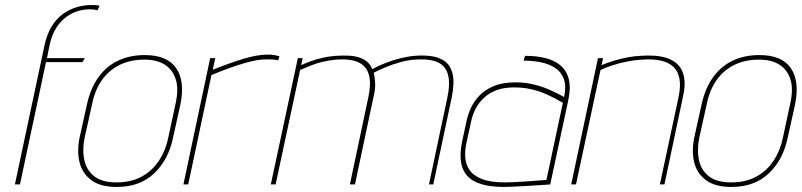

<svg xmlns="http://www.w3.org/2000/svg" viewBox="-20 -730 3174 760"><path d="M366 -689 374 -707Q369 -709 363 -709.5Q357 -710 351 -710Q345 -710 339 -710Q313 -710 285 -702Q257 -694 231 -676Q205 -658 185.5 -627Q166 -596 156 -550L39 0H59L162 -484H306L316 -500H166L176 -550Q185 -593 203.5 -621Q222 -649 245 -665Q268 -681 293 -687.5Q318 -694 341 -693Q348 -693 354 -692Q360 -691 366 -689Z M665 -185 694 -316Q713 -408 677.5 -460Q642 -512 553 -512Q493 -512 446.5 -489.5Q400 -467 369 -423.5Q338 -380 324 -316L295 -185Q284 -131 295 -87Q306 -43 342 -16.5Q378 10 442 10Q534 10 590.5 -44Q647 -98 665 -185ZM675 -320 646 -185Q636 -135 609.5 -94.5Q583 -54 541 -31Q499 -8 441 -8Q385 -8 354 -31.5Q323 -55 314 -95.5Q305 -136 315 -185L345 -320Q356 -374 383.5 -413Q411 -452 453.5 -473Q496 -494 552 -494Q600 -494 631.5 -474.5Q663 -455 675.5 -416.5Q688 -378 675 -320Z M1081 -491 1086 -507Q1077 -510 1065.5 -512Q1054 -514 1042 -514Q999 -514 944.5 -497.5Q890 -481 822 -454L832 -500H812L706 0H725L817 -433Q858 -450 890.5 -461.5Q923 -473 949 -480.5Q975 -488 996 -491.5Q1017 -495 1036 -495Q1047 -495 1059 -494.5Q1071 -494 1081 -491Z M1751 -345 1678 0H1695L1768 -344Q1780 -403 1771.5 -437.5Q1763 -472 1740 -488Q1717 -504 1685.5 -508Q1654 -512 1622 -509Q1596 -507 1565.5 -499.5Q1535 -492 1505.5 -480.5Q1476 -469 1454 -456Q1442 -484 1417.5 -496Q1393 -508 1364 -509.5Q1335 -511 1309 -509Q1283 -507 1258 -501.5Q1233 -496 1211 -488Q1189 -480 1172 -472L1178 -500H1159L1052 0H1071L1168 -453Q1189 -462 1210 -470.5Q1231 -479 1255.5 -485Q1280 -491 1311 -494Q1352 -497 1380 -490Q1408 -483 1424 -465Q1440 -447 1443.5 -417.5Q1447 -388 1438 -345L1365 0H1385L1458 -344Q1466 -376 1465 -400Q1464 -424 1459 -442Q1482 -454 1509 -465Q1536 -476 1565 -484Q1594 -492 1622 -494Q1663 -497 1692 -490.5Q1721 -484 1737 -466Q1753 -448 1756.5 -418Q1760 -388 1751 -345Z M2213 -346Q2186 -361 2155.5 -374.5Q2125 -388 2091.5 -396Q2058 -404 2021 -404Q1970 -404 1935 -389.5Q1900 -375 1878 -352Q1856 -329 1844 -302.5Q1832 -276 1827 -252L1809 -169Q1800 -124 1804.5 -90.5Q1809 -57 1829 -34.5Q1849 -12 1885.5 -1Q1922 10 1976 10Q1987 10 2009 9Q2031 8 2057 6.5Q2083 5 2106.5 3.5Q2130 2 2144.5 1Q2159 0 2158 0L2230 -336Q2240 -385 2231 -418.5Q2222 -452 2197.5 -472Q2173 -492 2137.5 -500.5Q2102 -509 2058 -509L2053 -490Q2088 -490 2120.5 -483.5Q2153 -477 2177 -461.5Q2201 -446 2211.5 -418Q2222 -390 2213 -346ZM2208 -323 2143 -18Q2144 -18 2132 -17Q2120 -16 2100 -14.5Q2080 -13 2057 -11.5Q2034 -10 2013.5 -9Q1993 -8 1979 -8Q1920 -8 1886 -22Q1852 -36 1837.5 -58.5Q1823 -81 1821.5 -108.5Q1820 -136 1826 -163L1845 -250Q1851 -278 1864 -302Q1877 -326 1897.5 -344.5Q1918 -363 1947 -373.5Q1976 -384 2015 -384Q2052 -384 2084 -376.5Q2116 -369 2146 -355.5Q2176 -342 2208 -323Z M2666 -346 2592 0H2610L2683 -345Q2694 -392 2688 -423.5Q2682 -455 2664.5 -473Q2647 -491 2622 -499.5Q2597 -508 2569 -509.5Q2541 -511 2515 -509Q2491 -508 2464.5 -503Q2438 -498 2411 -490Q2384 -482 2361 -472L2367 -500H2347L2241 0H2260L2357 -453Q2378 -463 2406 -472Q2434 -481 2465 -487Q2496 -493 2525 -494Q2566 -497 2596.5 -490Q2627 -483 2645.5 -465.5Q2664 -448 2669.5 -418.5Q2675 -389 2666 -346Z M3098 -185 3127 -316Q3146 -408 3110.5 -460Q3075 -512 2986 -512Q2926 -512 2879.5 -489.5Q2833 -467 2802 -423.5Q2771 -380 2757 -316L2728 -185Q2717 -131 2728 -87Q2739 -43 2775 -16.5Q2811 10 2875 10Q2967 10 3023.5 -44Q3080 -98 3098 -185ZM3108 -320 3079 -185Q3069 -135 3042.5 -94.5Q3016 -54 2974 -31Q2932 -8 2874 -8Q2818 -8 2787 -31.5Q2756 -55 2747 -95.5Q2738 -136 2748 -185L2778 -320Q2789 -374 2816.5 -413Q2844 -452 2886.5 -473Q2929 -494 2985 -494Q3033 -494 3064.5 -474.5Q3096 -455 3108.5 -416.5Q3121 -378 3108 -320Z"/></svg>

Font: Advent Pro Thin
Style: Italic
Weight: 250
Italic angle: -12°
Version: Version 3.000